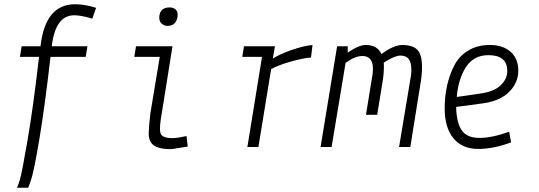

<svg xmlns="http://www.w3.org/2000/svg" viewBox="-20 -693 2540 905"><path d="M164 -425H74L82 -475H171Q193 -673 334 -673Q380 -673 433 -656L415 -605Q363 -621 330 -621Q241 -621 224 -475H392L384 -425H218Q191 -188 165 -34Q139 120 126 156L113 192H60Q65 182 74 153Q83 124 110 -33Q137 -190 164 -425Z M731 -616Q735 -658 780 -658Q797 -658 808 -648Q819 -638 817 -616Q811 -571 769 -571Q753 -571 741 -582.5Q729 -594 731 -616ZM865 -2 859 -52Q817 -42 793 -42Q742 -42 736 -67Q730 -92 743 -162L793 -475H621L613 -425H733L689 -160Q682 -103 681 -65Q680 -27 704 -8.5Q728 10 787 10Z M1258 -367 1198 0H1146L1215 -425H1122L1130 -475H1276L1266 -417Q1299 -438 1355 -457.5Q1411 -477 1453 -481L1446 -422Q1407 -419 1348 -402Q1289 -385 1258 -367Z M1619 -475V-445Q1671 -481 1704 -481Q1759 -481 1778 -438Q1836 -481 1876 -481Q1941 -481 1958.5 -441.5Q1976 -402 1965 -318L1914 0H1861L1914 -318Q1924 -366 1914.5 -398.5Q1905 -431 1867 -431Q1841 -431 1789 -398Q1791 -360 1785 -318L1758 -152H1705L1732 -318Q1755 -429 1688 -429Q1653 -429 1609 -397L1543 0H1491L1569 -475Z M2186 -454Q2229 -481 2289.5 -481Q2350 -481 2386.5 -449Q2423 -417 2423 -360Q2423 -303 2380 -260Q2337 -217 2257 -206L2130 -189Q2132 -114 2156.5 -78.5Q2181 -43 2240 -43Q2299 -43 2380 -72L2389 -22Q2308 9 2233.5 9Q2159 9 2117.5 -41Q2076 -91 2076 -182Q2076 -294 2120 -382Q2143 -428 2186 -454ZM2133 -236 2250 -253Q2310 -262 2340.5 -291.5Q2371 -321 2371 -359Q2371 -433 2282 -433Q2213 -433 2176.5 -377Q2140 -321 2133 -236Z"/></svg>

Font: Lekton
Style: Italic
Weight: 400
Italic angle: -9.3°
Designer: Paolo Mazzetti, Luciano Perondi, Raffaele Flato, Elena Papassissa, Emilio Macchia, Michela Povoleri, Tobias Seemiller, R
Version: Version 3.000